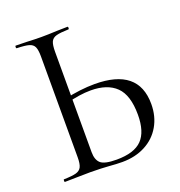

<svg xmlns="http://www.w3.org/2000/svg" viewBox="-117 -725 778 828"><g transform="rotate(-20 272.0 -310.5)"><path d="M244 1Q230 0 208.5 -1Q187 -2 161 -2L95 -1Q76 0 43 0Q41 0 41 -6Q41 -12 43 -12Q82 -13 99.5 -18Q117 -23 124 -37Q131 -51 131 -81V-544Q131 -574 124.5 -588Q118 -602 100.5 -607Q83 -612 45 -613Q42 -613 42 -619Q42 -625 45 -625L93 -624Q133 -622 161 -622Q190 -622 234 -624L282 -625Q285 -625 285 -619Q285 -613 282 -613Q244 -612 226 -607Q208 -602 201.5 -587.5Q195 -573 195 -542V-81Q195 -46 213 -30Q231 -14 286 -14Q367 -14 402.5 -50.5Q438 -87 438 -165Q438 -255 398 -294Q358 -333 282 -333Q231 -333 168 -316L166 -336Q243 -353 307 -353Q508 -353 508 -189Q508 -132 482.5 -88Q457 -44 411 -20Q365 4 306 4Q280 4 244 1Z"/></g></svg>

Font: Cormorant Unicase
Style: Regular
Weight: 400
Designer: Christian Thalmann (Catharsis Fonts)
Foundry: Catharsis Fonts
Version: Version 4.000